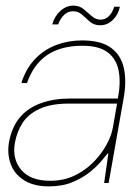

<svg xmlns="http://www.w3.org/2000/svg" viewBox="-20 -652 499 684"><path d="M154 12Q100 12 65.5 -10Q31 -32 18 -68Q5 -104 12 -145Q22 -200 51 -234Q80 -268 126 -284.5Q172 -301 230 -301H400Q411 -359 402.5 -401Q394 -443 363 -466Q332 -489 274 -489Q198 -489 149 -456.5Q100 -424 76 -356H56Q73 -409 105.5 -442.5Q138 -476 181 -492Q224 -508 272 -508Q341 -508 376.5 -481Q412 -454 421.5 -408Q431 -362 421 -305L367 0H351L366 -105H363Q357 -97 341 -78Q325 -59 299.5 -38.5Q274 -18 238 -3Q202 12 154 12ZM159 -8Q207 -8 245.5 -26.5Q284 -45 312.5 -74Q341 -103 359 -135.5Q377 -168 382 -197L397 -283H227Q161 -283 120.5 -264Q80 -245 60 -213.5Q40 -182 33 -143Q23 -86 55.5 -47Q88 -8 159 -8ZM166 -565Q174 -594 195 -613Q216 -632 241 -632Q263 -632 278 -619.5Q293 -607 307 -594.5Q321 -582 338 -582Q355 -582 367.5 -594Q380 -606 387 -628H407Q402 -601 382.5 -581.5Q363 -562 337 -562Q315 -562 300.5 -574.5Q286 -587 272.5 -599.5Q259 -612 240 -612Q223 -612 209.5 -600Q196 -588 187 -565Z"/></svg>

Font: DM Sans 36pt Thin
Style: Italic
Weight: 250
Italic angle: -10°
Designer: Colophon Foundry, Jonny Pinhorn
Foundry: Colophon Foundry
Version: Version 4.004;gftools[0.9.30]